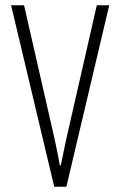

<svg xmlns="http://www.w3.org/2000/svg" viewBox="-20 -706 457 726"><path d="M185 0 22 -686H71L184 -191Q188 -174 192 -154Q196 -134 200 -114.5Q204 -95 206 -81H210Q213 -95 217 -114.5Q221 -134 225 -154Q229 -174 233 -191L346 -686H393L231 0Z"/></svg>

Font: Archivo ExtraCondensed Thin
Style: Regular
Weight: 250
Width: 2
Designer: Hector Gatti
Foundry: Omnibus-Type
Version: Version 2.001